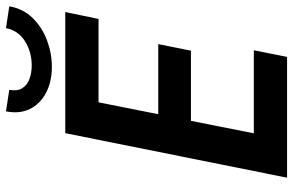

<svg xmlns="http://www.w3.org/2000/svg" viewBox="-184 -768 952 623"><g transform="rotate(-90 291.5 -456.0)"><path d="M26.9 0 171.4 -719.7H564.5L542 -611.8H271.5L232.9 -418H460.4L439 -312H211.4L170.9 -107.9H440.4L418.9 0ZM386.7 -763.2Q338.4 -763.2 302.2 -782.2Q266.1 -801.3 249.8 -834.7Q233.4 -868.2 242.2 -912.1L312 -901.4Q307.1 -876 317.1 -859.6Q327.1 -843.3 347.2 -835.9Q367.2 -828.6 391.1 -828.6Q435.5 -828.6 470.2 -850.8Q504.9 -873 512.2 -912.1L583 -901.4Q575.2 -856 544.7 -825.2Q514.2 -794.4 472.2 -778.8Q430.2 -763.2 386.7 -763.2Z"/></g></svg>

Font: Reddit Sans SemiBold
Style: Italic
Weight: 600
Italic angle: -11.25°
Designer: Stephen Hutchings
Version: Version 1.013